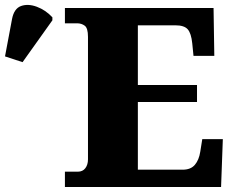

<svg xmlns="http://www.w3.org/2000/svg" viewBox="-30 -746 933 766"><path d="M229 0V-61H280Q300 -61 310.5 -75Q321 -89 321 -110V-599Q321 -634 308 -643.5Q295 -653 278 -653H229V-714H822L825 -523H742L737 -573Q733 -613 719 -629Q705 -645 670 -645H520V-407H756V-339H520V-69H699Q731 -69 747.5 -88.5Q764 -108 769 -141L777 -191H859L852 0ZM60 -498 -10 -521 18 -670Q26 -712 54 -722Q82 -732 117 -719Q152 -706 179 -677V-665Z"/></svg>

Font: Noto Serif Black
Style: Regular
Weight: 900
Designer: Monotype Design Team
Foundry: Monotype Imaging Inc.
Version: Version 2.014; ttfautohint (v1.8.4.7-5d5b)